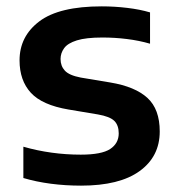

<svg xmlns="http://www.w3.org/2000/svg" viewBox="-20 -574 554 604"><path d="M235 10Q186 10 140 4Q94 -2 53.5 -14V-112.5Q97 -100 142.2 -93.8Q187.5 -87.5 234 -87.5Q299.5 -87.5 326.5 -105.2Q353.5 -123 353.5 -154.5Q353.5 -180 339.5 -193.8Q325.5 -207.5 288 -214L195.5 -229.5Q112.5 -243.5 77 -282.2Q41.5 -321 41.5 -384Q41.5 -460 104 -507Q166.5 -554 300 -554Q340.5 -554 380.2 -549.2Q420 -544.5 452 -535V-436.5Q417.5 -446.5 379.5 -451.2Q341.5 -456 302.5 -456Q250.5 -456 221.8 -447Q193 -438 181.8 -422.5Q170.5 -407 170.5 -388.5Q170.5 -366.5 184 -351.8Q197.5 -337 234 -330L327 -314.5Q405 -301.5 443.8 -266Q482.5 -230.5 482.5 -160.5Q482.5 -81.5 419.2 -35.8Q356 10 235 10Z"/></svg>

Font: Encode Sans SemiExpanded SemiBold
Style: Regular
Weight: 600
Width: 6
Designer: Multiple Designers
Foundry: Impallari Type
Version: Version 3.002